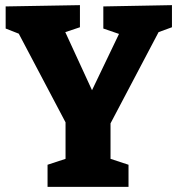

<svg xmlns="http://www.w3.org/2000/svg" viewBox="-20 -727 691 747"><path d="M649 -621 597 -602 410 -247V-109L480 -86V0H165V-86L235 -109V-251L53 -596L2 -616V-702L291 -707V-621L234 -602L338 -376L443 -595L382 -616V-702L649 -707Z"/></svg>

Font: Bitter Pro ExtraBold
Style: Regular
Weight: 800
Designer: Sol Matas, and Bitter project Authors
Foundry: Sol Matas
Version: Version 1.010